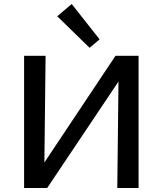

<svg xmlns="http://www.w3.org/2000/svg" viewBox="-20 -936 811 956"><path d="M670 0H564L570 -530L215 0H100V-658H207L201 -127L555 -658H670ZM265 -855 337 -916 476 -740 426 -698Z"/></svg>

Font: Ysabeau Semibold
Style: Regular
Weight: 600
Designer: Christian Thalmann (Catharsis Fonts)
Version: Version 0.003